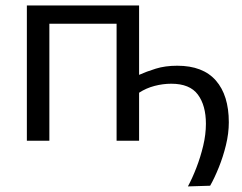

<svg xmlns="http://www.w3.org/2000/svg" viewBox="-20 -516 888 704"><path d="M669 167.5Q685 138 700 99.2Q715 60.5 725 18.8Q735 -23 735 -62Q735 -129.5 705.5 -169.2Q676 -209 608 -209Q577.5 -209 546.8 -201Q516 -193 490 -176V0H407.5V-429H161V0H78.5V-496H490V-241.5Q516.5 -253.5 551 -264.2Q585.5 -275 630 -275Q724 -275 771.5 -220.8Q819 -166.5 819 -67.5Q819 -27 808.5 16Q798 59 782.2 98Q766.5 137 750.5 165Z"/></svg>

Font: Commissioner
Style: Regular
Weight: 400
Designer: Kostas Bartsokas
Foundry: Kostas Bartsokas
Version: Version 1.000; ttfautohint (v1.8.3)